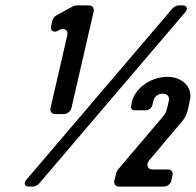

<svg xmlns="http://www.w3.org/2000/svg" viewBox="-20 -687 721 707"><path d="M183 -267H216C228 -267 240 -277 243 -289L325 -645C328 -657 320 -667 308 -667H261C259 -667 250 -665 249 -664L187 -630C182 -627 174 -618 173 -612L168 -590C164 -574 178 -565 194 -574L199 -577C216 -586 232 -576 228 -558L166 -289C163 -277 171 -267 183 -267ZM85 0H103C109 0 119 -6 123 -10L662 -642C673 -653 668 -667 654 -667H636C630 -667 620 -661 616 -657L77 -25C66 -14 71 0 85 0ZM611 -22 615 -41C618 -53 611 -63 599 -63H541C523 -63 517 -81 529 -96L642 -230C657 -246 666 -260 671 -280L679 -317C691 -368 649 -404 597 -404C531 -404 477 -359 466 -313L463 -297C461 -288 466 -281 475 -281H518C528 -281 539 -290 541 -300L546 -319C549 -331 562 -342 579 -342C595 -342 605 -332 602 -317L595 -287C593 -278 589 -269 582 -260L413 -61C412 -60 408 -52 408 -50L401 -22C398 -10 406 0 418 0H584C596 0 608 -10 611 -22Z"/></svg>

Font: DIN Rundschrift
Style: MittelKursiv
Weight: 400
Version: Version 1.027